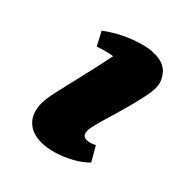

<svg xmlns="http://www.w3.org/2000/svg" viewBox="-145 -544 637 637"><g transform="rotate(45 173.5 -225.0)"><path d="M155 12Q110 12 86 -13Q62 -38 62 -82Q62 -101 71.5 -144Q81 -187 94.5 -243Q108 -299 120 -359Q90 -354 59 -343L33 -392Q76 -424 125.5 -443Q175 -462 211 -462Q254 -462 274.5 -437.5Q295 -413 295 -385Q295 -368 289 -339.5Q283 -311 274 -277.5Q265 -244 255.5 -212.5Q246 -181 240 -157.5Q234 -134 234 -126Q234 -100 254 -100Q270 -100 288 -110L318 -58Q300 -39 271.5 -23Q243 -7 212 2.5Q181 12 155 12Z"/></g></svg>

Font: Petrona Black
Style: Italic
Weight: 900
Italic angle: -9°
Designer: Ringo R. Seeber
Foundry: Ringo R. Seeber
Version: Version 2.001; ttfautohint (v1.8.3)